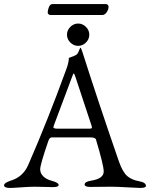

<svg xmlns="http://www.w3.org/2000/svg" viewBox="-22 -921 739 946"><path d="M237 -901H500Q505 -901 509 -897Q513 -893 513 -889Q513 -874 503.5 -860.5Q494 -847 482 -847H227Q222 -847 217.5 -850.5Q213 -854 213 -859Q213 -871 219 -886Q225 -901 237 -901ZM324.5 -788.5Q341 -805 363 -805Q385 -805 401.5 -788.5Q418 -772 418 -750Q418 -728 401.5 -711.5Q385 -695 363 -695Q341 -695 324.5 -711.5Q308 -728 308 -750Q308 -772 324.5 -788.5ZM333 -542 243 -302Q241 -296 241 -294Q241 -287 262 -287H417Q431 -287 431 -292Q431 -294 429 -302L350 -541Q344 -559 341 -559Q339 -559 333 -542ZM668 5Q656 5 605 2Q554 -1 529 -1Q508 -1 471 -0.5Q434 0 424 0Q395 0 395 -12Q395 -26 428 -31Q489 -41 489 -76Q489 -106 451 -233Q448 -244 424 -244H233Q222 -244 216 -226Q176 -110 176 -87Q176 -66 192.5 -51Q209 -36 234 -30Q267 -21 267 -10Q267 1 238 1Q231 1 199.5 0Q168 -1 147 -1Q124 -1 83 2Q42 5 27 5Q-2 5 -2 -8Q-2 -20 31 -31Q91 -49 117 -108Q213 -328 304 -578Q311 -596 314 -610.5Q317 -625 317 -630.5Q317 -636 318 -636Q345 -645 354 -651Q360 -655 364 -664Q368 -673 370.5 -679.5Q373 -686 375 -686Q377 -686 385 -662Q459 -429 563 -128Q582 -73 605 -53.5Q628 -34 664 -28Q697 -22 697 -5Q697 5 668 5Z"/></svg>

Font: EB Garamond SC 12
Style: Regular
Weight: 400
Version: Version 0.016 ; ttfautohint (v0.97) -l 8 -r 50 -G 200 -x 0 -